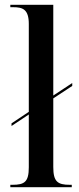

<svg xmlns="http://www.w3.org/2000/svg" viewBox="-20 -780 328 800"><path d="M23 0H279V-10H271C220 -10 202 -23 202 -84V-370L281 -422V-434L202 -382V-760H23V-750H35C75 -750 100 -741 100 -680V-314L28 -266V-255L100 -303V-83C100 -22 82 -10 32 -10H23Z"/></svg>

Font: Noto Serif Display Condensed Medium
Style: Regular
Weight: 500
Width: 3
Designer: Monotype Design Team
Foundry: Monotype Imaging Inc.
Version: Version 2.009